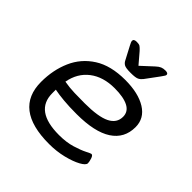

<svg xmlns="http://www.w3.org/2000/svg" viewBox="-188 -874 1035 1035"><g transform="rotate(45 330.0 -356.0)"><path d="M333 6Q66 6 66 -201Q66 -291 98.5 -365.5Q131 -440 200.5 -484.5Q270 -529 380 -529Q480 -529 539.5 -492Q599 -455 599 -388Q599 -303 530 -258Q461 -213 324 -213Q267 -213 224.5 -217Q182 -221 152 -227Q152 -221 152 -214.5Q152 -208 152 -200Q152 -66 337 -66Q393 -66 435.5 -79Q478 -92 503.5 -105Q529 -118 533 -118Q543 -118 549 -99Q555 -80 555 -69Q555 -54 523 -36.5Q491 -19 440.5 -6.5Q390 6 333 6ZM314 -285Q417 -285 464.5 -308.5Q512 -332 512 -380Q512 -419 475.5 -438Q439 -457 371 -457Q284 -457 228 -414Q172 -371 158 -294Q198 -287 236 -286Q274 -285 314 -285ZM497 -718Q518 -718 518 -706Q518 -702 515 -697Q512 -692 502 -678L446 -602Q437 -590 424 -583Q411 -576 373 -576Q336 -576 324 -583Q312 -590 306 -602L266 -678Q256 -696 256 -704Q256 -718 279 -718Q296 -718 303.5 -713Q311 -708 324 -694L376 -633L442 -694Q457 -708 469 -713Q481 -718 497 -718Z"/></g></svg>

Font: Asap Expanded Expanded Regular
Style: Italic
Weight: 400
Width: 7
Italic angle: -6°
Designer: Pablo Cosgaya
Foundry: Omnibus-Type
Version: Version 3.001; ttfautohint (v1.8.4.7-5d5b)